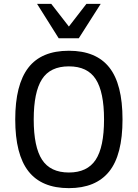

<svg xmlns="http://www.w3.org/2000/svg" viewBox="-20 -950 706 984"><path d="M607.9 -337.9Q607.9 -155.8 539.3 -70.8Q470.7 14.2 333 14.2Q193.4 14.2 125.7 -72.3Q58.1 -158.7 58.1 -337.9Q58.1 -515.6 125 -602.8Q191.9 -689.9 333 -689.9Q472.2 -689.9 540 -604.5Q607.9 -519 607.9 -337.9ZM513.2 -337.9Q513.2 -478 470.9 -543.9Q428.7 -609.9 333 -609.9Q237.3 -609.9 195.1 -543.9Q152.8 -478 152.8 -337.9Q152.8 -196.8 195.6 -131.3Q238.3 -65.9 333 -65.9Q427.2 -65.9 470.2 -130.9Q513.2 -195.8 513.2 -337.9ZM383.8 -753.9H280.8L169.9 -930.2H242.7L333 -814L422.9 -930.2H496.1Z"/></svg>

Font: Lorenzo Sans
Style: Regular
Weight: 400
Foundry: Intel Corporation
Version: Version 1.00; ttfautohint (v1.5)